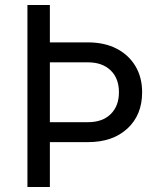

<svg xmlns="http://www.w3.org/2000/svg" viewBox="-20 -750 640 770"><path d="M90 0V-730H180V-580H333Q399 -580 447.5 -555Q496 -530 523 -485Q550 -440 550 -380Q550 -289 491 -234.5Q432 -180 333 -180H180V0ZM180 -260H333Q391 -260 424 -292.5Q457 -325 457 -380Q457 -436 423.5 -468Q390 -500 333 -500H180Z"/></svg>

Font: JetBrains Mono Zero
Style: Regular-Zero
Weight: 400
Designer: Philipp Nurullin, Konstantin Bulenkov
Foundry: JetBrains
Version: Version 2.211